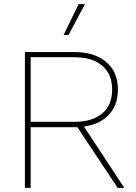

<svg xmlns="http://www.w3.org/2000/svg" viewBox="-20 -913 661 933"><path d="M552 0 356 -295H342H129V0H101V-660H129H342Q440 -660 496.5 -611.5Q553 -563 553 -478Q553 -403 509.5 -356Q466 -309 388 -298L584 0ZM525 -478Q525 -552 477 -593.5Q429 -635 342 -635H129V-321H342Q429 -321 477 -362Q525 -403 525 -478ZM393 -893 313 -743H289L362 -893Z"/></svg>

Font: Work Sans ExtraLight
Style: Regular
Weight: 280
Designer: Wei Huang
Foundry: Wei Huang
Version: Version 1.500